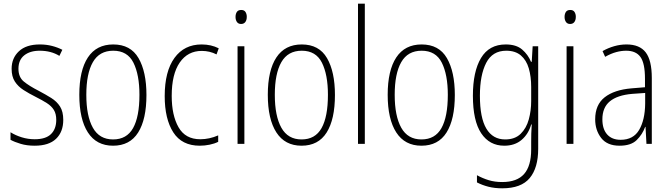

<svg xmlns="http://www.w3.org/2000/svg" viewBox="-20 -780 3627 1041"><path d="M323 -130Q323 -65 284 -27.5Q245 10 168 10Q126 10 92.5 0Q59 -10 37 -22V-63Q64 -46 98 -35.5Q132 -25 168 -25Q228 -25 256.5 -53Q285 -81 285 -130Q285 -163 272 -184Q259 -205 234 -221Q209 -237 175 -254Q137 -273 107.5 -292Q78 -311 60.5 -338Q43 -365 43 -407Q43 -465 82.5 -502Q122 -539 196 -539Q231 -539 262 -531Q293 -523 318 -510L302 -477Q257 -505 195 -505Q143 -505 111.5 -480Q80 -455 80 -407Q80 -362 109 -338Q138 -314 191 -287Q227 -268 257.5 -249Q288 -230 305.5 -202.5Q323 -175 323 -130Z M774 -265Q774 -133 729 -61.5Q684 10 593 10Q503 10 456.5 -62Q410 -134 410 -266Q410 -398 456.5 -468.5Q503 -539 594 -539Q688 -539 731 -465Q774 -391 774 -265ZM448 -266Q448 -151 483.5 -87.5Q519 -24 593 -24Q667 -24 701.5 -85.5Q736 -147 736 -266Q736 -375 703.5 -440Q671 -505 594 -505Q519 -505 483.5 -443Q448 -381 448 -266Z M1063 10Q966 10 919.5 -62.5Q873 -135 873 -259Q873 -393 926 -466Q979 -539 1073 -539Q1125 -539 1166 -518L1154 -485Q1117 -504 1074 -504Q998 -504 954.5 -441Q911 -378 911 -260Q911 -155 948 -90Q985 -25 1066 -25Q1115 -25 1163 -46V-11Q1143 -1 1116.5 4.5Q1090 10 1063 10Z M1288 -726Q1304 -726 1311 -715Q1318 -704 1318 -689Q1318 -671 1310 -660.5Q1302 -650 1287 -650Q1272 -650 1264.5 -661Q1257 -672 1257 -688Q1257 -704 1264 -715Q1271 -726 1288 -726ZM1305 -529V0H1268V-529Z M1796 -265Q1796 -133 1751 -61.5Q1706 10 1615 10Q1525 10 1478.5 -62Q1432 -134 1432 -266Q1432 -398 1478.5 -468.5Q1525 -539 1616 -539Q1710 -539 1753 -465Q1796 -391 1796 -265ZM1470 -266Q1470 -151 1505.5 -87.5Q1541 -24 1615 -24Q1689 -24 1723.5 -85.5Q1758 -147 1758 -266Q1758 -375 1725.5 -440Q1693 -505 1616 -505Q1541 -505 1505.5 -443Q1470 -381 1470 -266Z M1958 0H1921V-760H1958Z M2446 -265Q2446 -133 2401 -61.5Q2356 10 2265 10Q2175 10 2128.5 -62Q2082 -134 2082 -266Q2082 -398 2128.5 -468.5Q2175 -539 2266 -539Q2360 -539 2403 -465Q2446 -391 2446 -265ZM2120 -266Q2120 -151 2155.5 -87.5Q2191 -24 2265 -24Q2339 -24 2373.5 -85.5Q2408 -147 2408 -266Q2408 -375 2375.5 -440Q2343 -505 2266 -505Q2191 -505 2155.5 -443Q2120 -381 2120 -266Z M2722 -539Q2779 -539 2811 -511.5Q2843 -484 2859 -445H2863L2868 -529H2898V27Q2898 130 2852 185.5Q2806 241 2703 241Q2662 241 2628.5 232.5Q2595 224 2566 209V170Q2597 187 2630 197Q2663 207 2703 207Q2783 207 2821.5 163.5Q2860 120 2860 30V-10Q2860 -33 2860.5 -55Q2861 -77 2863 -105H2860Q2845 -53 2808 -21.5Q2771 10 2714 10Q2634 10 2589 -57.5Q2544 -125 2544 -261Q2544 -392 2588 -465.5Q2632 -539 2722 -539ZM2725 -505Q2650 -505 2616 -439Q2582 -373 2582 -261Q2582 -141 2617 -82.5Q2652 -24 2719 -24Q2772 -24 2803 -54.5Q2834 -85 2847 -132.5Q2860 -180 2860 -232V-308Q2860 -365 2847 -409.5Q2834 -454 2804 -479.5Q2774 -505 2725 -505Z M3072 -726Q3088 -726 3095 -715Q3102 -704 3102 -689Q3102 -671 3094 -660.5Q3086 -650 3071 -650Q3056 -650 3048.5 -661Q3041 -672 3041 -688Q3041 -704 3048 -715Q3055 -726 3072 -726ZM3089 -529V0H3052V-529Z M3377 -539Q3448 -539 3481 -496Q3514 -453 3514 -357V0H3485L3480 -92H3478Q3463 -51 3432 -20.5Q3401 10 3339 10Q3272 10 3239.5 -32Q3207 -74 3207 -133Q3207 -212 3258.5 -252.5Q3310 -293 3404 -301L3477 -307V-353Q3477 -437 3452.5 -471Q3428 -505 3375 -505Q3349 -505 3321 -497.5Q3293 -490 3261 -472L3247 -503Q3277 -520 3310 -529.5Q3343 -539 3377 -539ZM3407 -271Q3327 -264 3286.5 -230.5Q3246 -197 3246 -133Q3246 -80 3272 -51Q3298 -22 3345 -22Q3414 -22 3445.5 -76Q3477 -130 3478 -218V-276Z"/></svg>

Font: Noto Sans Sinhala Condensed ExtraLight
Style: Regular
Weight: 200
Width: 3
Designer: Jelle Bosma - Monotype Design Team
Foundry: Monotype Imaging Inc.
Version: Version 2.006; ttfautohint (v1.8.4.7-5d5b)